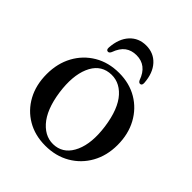

<svg xmlns="http://www.w3.org/2000/svg" viewBox="-177 -720 839 839"><g transform="rotate(45 242.0 -301.0)"><path d="M243.5 -444Q307 -444 356 -415Q405 -386 433 -334.5Q461 -283 461 -216Q461 -150.5 432.5 -99.5Q404 -48.5 354 -19.5Q304 9.5 239.5 9.5Q175.5 9.5 126.8 -19Q78 -47.5 50.2 -98.5Q22.5 -149.5 22.5 -216.5Q22.5 -282.5 50.5 -333.8Q78.5 -385 128.2 -414.5Q178 -444 243.5 -444ZM272.5 -20.5Q325.5 -28 351.2 -85.5Q377 -143 364.5 -234.5Q351 -330.5 309.5 -376Q268 -421.5 211 -414Q156 -406.5 131.2 -348.2Q106.5 -290 119 -199.5Q132.5 -105.5 174.5 -59.2Q216.5 -13 272.5 -20.5ZM242 -552.5Q211.5 -552.5 190 -536.8Q168.5 -521 155.5 -485Q150.5 -474.5 143 -474.5Q131.5 -474.5 132.5 -491Q136.5 -548 166 -580.2Q195.5 -612.5 242 -612.5Q288.5 -612.5 318 -580.2Q347.5 -548 351.5 -491Q352.5 -474.5 341 -474.5Q333.5 -474.5 328.5 -485Q304.5 -552.5 242 -552.5Z"/></g></svg>

Font: Fraunces 144pt S050
Style: Regular
Weight: 400
Version: Version 1.000; ttfautohint (v1.8.3)